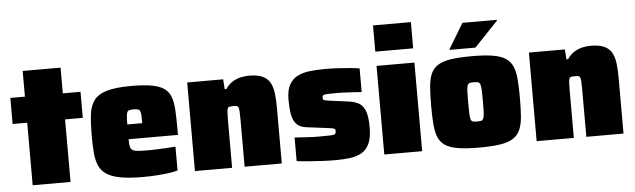

<svg xmlns="http://www.w3.org/2000/svg" viewBox="-48 -918 3641 1101"><g transform="rotate(-5 1773.0 -367.5)"><path d="M101 0V-360H17V-510H101V-658H319V-510H421V-360H319V0Z M736 8Q657 8 606 -1.5Q555 -11 526 -30.5Q497 -50 483.5 -81Q470 -112 466.5 -155Q463 -198 463 -254Q463 -325 469 -375Q475 -425 498.5 -456.5Q522 -488 573 -503Q624 -518 714 -518Q787 -518 832.5 -509.5Q878 -501 903.5 -482.5Q929 -464 940 -433.5Q951 -403 953.5 -358.5Q956 -314 956 -254V-215H672Q672 -188 675 -173Q678 -158 689 -151.5Q700 -145 723.5 -143.5Q747 -142 787 -142Q804 -142 828 -143Q852 -144 880.5 -145.5Q909 -147 936 -149V-12Q916 -6 883.5 -1.5Q851 3 812.5 5.5Q774 8 736 8ZM758 -284V-300Q758 -330 757 -347Q756 -364 751.5 -371.5Q747 -379 738 -381Q729 -383 714 -383Q700 -383 691.5 -381Q683 -379 679 -371.5Q675 -364 673.5 -347Q672 -330 672 -300H774Z M1035 0V-510H1242L1246 -453H1256Q1274 -480 1297.5 -494Q1321 -508 1345.5 -513Q1370 -518 1390 -518Q1439 -518 1468 -505Q1497 -492 1511.5 -466.5Q1526 -441 1530.5 -404Q1535 -367 1535 -319V0H1321V-269Q1321 -300 1320 -317Q1319 -334 1316 -341.5Q1313 -349 1305.5 -350.5Q1298 -352 1286 -352Q1273 -352 1265 -350.5Q1257 -349 1254 -341.5Q1251 -334 1250 -317Q1249 -300 1249 -269V0Z M1843 8Q1808 8 1767.5 6Q1727 4 1689 1Q1651 -2 1621 -6V-142Q1640 -141 1659.5 -139.5Q1679 -138 1697.5 -137Q1716 -136 1732 -135.5Q1748 -135 1760 -135Q1809 -135 1829.5 -136Q1850 -137 1854.5 -142.5Q1859 -148 1859 -159Q1859 -165 1857 -168.5Q1855 -172 1845 -174.5Q1835 -177 1810 -180L1691 -195Q1654 -200 1635.5 -221.5Q1617 -243 1611 -278.5Q1605 -314 1605 -361Q1605 -415 1622.5 -446.5Q1640 -478 1670.5 -493.5Q1701 -509 1742 -513.5Q1783 -518 1829 -518Q1865 -518 1902.5 -516Q1940 -514 1973 -511Q2006 -508 2027 -504V-368Q1999 -370 1972 -371.5Q1945 -373 1924.5 -374Q1904 -375 1893 -375Q1849 -375 1829.5 -374Q1810 -373 1805.5 -369Q1801 -365 1801 -356Q1801 -349 1803 -345Q1805 -341 1814 -339Q1823 -337 1844 -334L1945 -321Q1977 -317 2002 -305Q2027 -293 2041 -261Q2055 -229 2055 -163Q2055 -102 2038.5 -67.5Q2022 -33 1992.5 -17Q1963 -1 1925 3.5Q1887 8 1843 8Z M2125 -592V-743H2343V-592ZM2125 0V-510H2343V0Z M2672 8Q2599 8 2551.5 0.5Q2504 -7 2476.5 -25Q2449 -43 2436.5 -73.5Q2424 -104 2420.5 -148.5Q2417 -193 2417 -255Q2417 -317 2420.5 -361.5Q2424 -406 2436.5 -436.5Q2449 -467 2476.5 -485Q2504 -503 2551.5 -510.5Q2599 -518 2672 -518Q2745 -518 2792.5 -510.5Q2840 -503 2867.5 -485Q2895 -467 2908 -436.5Q2921 -406 2924.5 -361.5Q2928 -317 2928 -255Q2928 -193 2924.5 -148.5Q2921 -104 2908 -73.5Q2895 -43 2867.5 -25Q2840 -7 2792.5 0.5Q2745 8 2672 8ZM2672 -142Q2688 -142 2696.5 -144.5Q2705 -147 2709 -158Q2713 -169 2714 -192Q2715 -215 2715 -255Q2715 -296 2714 -318.5Q2713 -341 2709 -352Q2705 -363 2696.5 -365.5Q2688 -368 2672 -368Q2656 -368 2647.5 -365.5Q2639 -363 2635.5 -352Q2632 -341 2631 -318.5Q2630 -296 2630 -255Q2630 -215 2631 -192Q2632 -169 2635.5 -158Q2639 -147 2647.5 -144.5Q2656 -142 2672 -142ZM2551 -565V-570L2637 -713H2835V-708L2699 -565Z M3002 0V-510H3209L3213 -453H3223Q3241 -480 3264.5 -494Q3288 -508 3312.5 -513Q3337 -518 3357 -518Q3406 -518 3435 -505Q3464 -492 3478.5 -466.5Q3493 -441 3497.5 -404Q3502 -367 3502 -319V0H3288V-269Q3288 -300 3287 -317Q3286 -334 3283 -341.5Q3280 -349 3272.5 -350.5Q3265 -352 3253 -352Q3240 -352 3232 -350.5Q3224 -349 3221 -341.5Q3218 -334 3217 -317Q3216 -300 3216 -269V0Z"/></g></svg>

Font: Saira Thin Black
Style: Regular
Weight: 900
Version: Version 1.101